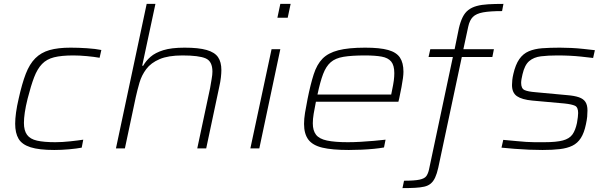

<svg xmlns="http://www.w3.org/2000/svg" viewBox="-20 -763 3130 987"><path d="M259 8Q181 8 137 -6Q93 -20 75.5 -49.5Q58 -79 58 -127Q58 -152 62.5 -185Q67 -218 76 -256Q93 -333 112.5 -383.5Q132 -434 161.5 -463.5Q191 -493 234.5 -505.5Q278 -518 343 -518Q384 -518 428 -515Q472 -512 501 -506L492 -466Q464 -471 426.5 -474.5Q389 -478 357 -478Q296 -478 258 -468.5Q220 -459 196 -434Q172 -409 155.5 -366Q139 -323 122 -256Q112 -216 107.5 -185Q103 -154 103 -131Q103 -92 119 -70Q135 -48 170.5 -40Q206 -32 264 -32Q299 -32 341 -36.5Q383 -41 408 -45L400 -4Q374 1 335 4.5Q296 8 259 8Z M576 0 734 -743H779L711 -425H716Q730 -450 754 -471Q778 -492 819.5 -505Q861 -518 929 -518Q1001 -518 1042.5 -506Q1084 -494 1101 -469Q1118 -444 1118 -403Q1118 -387 1115.5 -364.5Q1113 -342 1107 -316L1040 0H994L1060 -310Q1064 -335 1068 -357Q1072 -379 1072 -395Q1072 -448 1037 -463Q1002 -478 918 -478Q845 -478 800.5 -459Q756 -440 732 -408Q708 -376 697 -338Q686 -300 678 -264L622 0Z M1406 -672 1421 -743H1474L1459 -672ZM1267 0 1376 -510H1421L1313 0Z M1773 8Q1687 8 1637 -4Q1587 -16 1565 -45.5Q1543 -75 1543 -126Q1543 -152 1548 -183Q1553 -214 1561 -254Q1576 -329 1592.5 -380.5Q1609 -432 1638 -461.5Q1667 -491 1719 -504.5Q1771 -518 1857 -518Q1933 -518 1975.5 -506Q2018 -494 2036 -467Q2054 -440 2054 -394Q2054 -381 2051.5 -361.5Q2049 -342 2044 -315.5Q2039 -289 2032 -256L2028 -240H1604Q1597 -206 1592.5 -178.5Q1588 -151 1588 -129Q1588 -92 1604.5 -70.5Q1621 -49 1661 -40.5Q1701 -32 1768 -32Q1799 -32 1833.5 -34Q1868 -36 1902.5 -39Q1937 -42 1962 -45L1954 -5Q1933 -1 1902.5 2Q1872 5 1838.5 6.5Q1805 8 1773 8ZM1612 -277H1991L1995 -297Q2002 -330 2004.5 -349.5Q2007 -369 2007 -387Q2007 -427 1991 -446.5Q1975 -466 1941.5 -472Q1908 -478 1856 -478Q1788 -478 1746 -471Q1704 -464 1680 -443Q1656 -422 1641 -382.5Q1626 -343 1612 -277Z M2049 204 2057 166Q2111 166 2136.5 160.5Q2162 155 2171 143Q2180 131 2185 110L2308 -470H2183L2192 -510H2317L2339 -618Q2347 -652 2358.5 -675Q2370 -698 2387.5 -711.5Q2405 -725 2430 -732Q2455 -739 2489.5 -741Q2524 -743 2568 -743L2561 -706Q2499 -706 2463.5 -699.5Q2428 -693 2411 -676Q2394 -659 2387 -626L2362 -510H2519L2511 -470H2354L2233 99Q2226 130 2217 149.5Q2208 169 2194.5 180.5Q2181 192 2161 196.5Q2141 201 2113 202.5Q2085 204 2049 204Z M2769 8Q2737 8 2699.5 6.5Q2662 5 2625 2Q2588 -1 2558 -4L2567 -44Q2610 -40 2637.5 -37.5Q2665 -35 2686 -33.5Q2707 -32 2727.5 -32Q2748 -32 2778 -32Q2840 -32 2873.5 -41Q2907 -50 2922.5 -71.5Q2938 -93 2946 -131Q2949 -148 2950.5 -161Q2952 -174 2952 -182Q2952 -212 2935.5 -219.5Q2919 -227 2882 -231L2716 -246Q2663 -251 2637.5 -268.5Q2612 -286 2612 -326Q2612 -338 2613.5 -352Q2615 -366 2619 -383Q2630 -431 2649.5 -459Q2669 -487 2698.5 -499.5Q2728 -512 2767 -515Q2806 -518 2858 -518Q2885 -518 2916.5 -516.5Q2948 -515 2980 -511.5Q3012 -508 3038 -505L3029 -465Q2996 -469 2967.5 -472Q2939 -475 2909.5 -476.5Q2880 -478 2844 -478Q2797 -478 2760.5 -473.5Q2724 -469 2700.5 -449Q2677 -429 2666 -381Q2663 -369 2661 -357Q2659 -345 2659 -337Q2659 -308 2676.5 -300Q2694 -292 2733 -289L2895 -274Q2933 -271 2956 -263Q2979 -255 2989.5 -239Q3000 -223 3000 -195Q3000 -179 2998.5 -163Q2997 -147 2992 -124Q2983 -80 2966 -53.5Q2949 -27 2922.5 -14Q2896 -1 2858 3.5Q2820 8 2769 8Z"/></svg>

Font: Saira Expanded ExtraLight
Style: Italic
Weight: 250
Width: 7
Italic angle: -12°
Designer: Hector Gatti with collaboration of the Omnibus-Type team
Foundry: Omnibus-Type
Version: Version 1.101